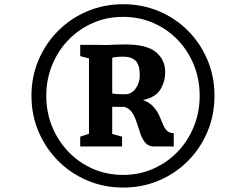

<svg xmlns="http://www.w3.org/2000/svg" viewBox="-20 -932 1078 888"><path d="M125.5 -489Q125.5 -578 158.5 -655Q191.5 -732 249.5 -790Q307.5 -848 384.5 -880.2Q461.5 -912.5 549.5 -912.5Q638 -912.5 714.8 -880.2Q791.5 -848 849.2 -790Q907 -732 939.5 -655Q972 -578 972 -489Q972 -400 939.5 -322.8Q907 -245.5 849.2 -187.5Q791.5 -129.5 714.8 -97Q638 -64.5 549.5 -64.5Q461.5 -64.5 384.5 -97Q307.5 -129.5 249.5 -187.5Q191.5 -245.5 158.5 -322.8Q125.5 -400 125.5 -489ZM194 -489Q194 -413 221 -346.8Q248 -280.5 296.5 -230Q345 -179.5 409.8 -151.2Q474.5 -123 549.5 -123Q624.5 -123 689.2 -151.8Q754 -180.5 802 -230.8Q850 -281 876.8 -347.2Q903.5 -413.5 903.5 -489Q903.5 -565 876.8 -631.2Q850 -697.5 802 -747.5Q754 -797.5 689.2 -825.8Q624.5 -854 549.5 -854Q473.5 -854 408.8 -825.5Q344 -797 295.8 -746.8Q247.5 -696.5 220.8 -630.2Q194 -564 194 -489ZM391.5 -313V-662L351 -672.5V-724.5H442Q464 -723.5 480.2 -724Q496.5 -724.5 514.8 -725.5Q533 -726.5 560.5 -726.5Q658.5 -726.5 701.2 -691Q744 -655.5 744 -599Q744 -553 721 -517Q698 -481 641.5 -469.5Q672.5 -457.5 689.5 -438.5Q706.5 -419.5 716 -398.5Q725.5 -377.5 732.8 -359Q740 -340.5 751.2 -328.5Q762.5 -316.5 783.5 -316V-254.5H693.5Q667.5 -254.5 653.2 -270.5Q639 -286.5 630.2 -311.2Q621.5 -336 613.5 -362Q605.5 -388 592.8 -409Q580 -430 556 -437.5L499 -438V-312.5L544.5 -300V-254.5H351V-300ZM499 -500Q507 -498 517.8 -497.2Q528.5 -496.5 539.5 -496.2Q550.5 -496 559 -496Q588.5 -496 607.5 -522.5Q626.5 -549 626.5 -584Q626.5 -631 607.5 -650.5Q588.5 -670 548.5 -670Q536.5 -670 524.2 -669Q512 -668 499 -665Z"/></svg>

Font: Merriweather 24pt SemiCondensed
Style: Bold Italic
Weight: 700
Width: 4
Italic angle: -7.8°
Designer: Eben Sorkin
Foundry: Eben Sorkin
Version: Version 2.101